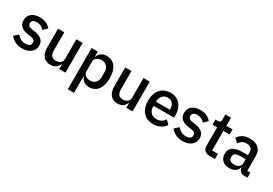

<svg xmlns="http://www.w3.org/2000/svg" viewBox="39 -1682 4126 2903"><g transform="rotate(30 2101.5 -231.0)"><path d="M243 12Q111 12 32 -86L102 -150Q163 -76 249 -76Q344 -76 344 -146Q344 -201 270 -211L222 -217Q51 -238 51 -372Q51 -447 104 -489.5Q157 -532 244 -532Q311 -532 355.5 -511.5Q400 -491 438 -449L371 -385Q321 -444 244 -444Q156 -444 156 -379Q156 -350 175 -334.5Q194 -319 236 -312L284 -306Q449 -281 449 -155Q449 -80 392.5 -34Q336 12 243 12Z M887 0V-86H883Q846 12 737 12Q657 12 612 -40.5Q567 -93 567 -189V-520H676V-203Q676 -82 776 -82Q822 -82 854.5 -105.5Q887 -129 887 -172V-520H996V0Z M1152 200V-520H1261V-434H1266Q1282 -480 1321 -506Q1360 -532 1412 -532Q1510 -532 1564.5 -460Q1619 -388 1619 -260Q1619 -132 1564.5 -60Q1510 12 1412 12Q1360 12 1321.5 -14Q1283 -40 1266 -86H1261V200ZM1379 -82Q1435 -82 1469.5 -118.5Q1504 -155 1504 -215V-305Q1504 -365 1469.5 -401.5Q1435 -438 1379 -438Q1329 -438 1295 -413Q1261 -388 1261 -349V-171Q1261 -132 1295 -107Q1329 -82 1379 -82Z M2059 0V-86H2055Q2018 12 1909 12Q1829 12 1784 -40.5Q1739 -93 1739 -189V-520H1848V-203Q1848 -82 1948 -82Q1994 -82 2026.5 -105.5Q2059 -129 2059 -172V-520H2168V0Z M2528 12Q2417 12 2353 -61.5Q2289 -135 2289 -260Q2289 -385 2353 -458.5Q2417 -532 2528 -532Q2638 -532 2698.5 -459Q2759 -386 2759 -273V-232H2402V-215Q2402 -154 2438 -116Q2474 -78 2539 -78Q2627 -78 2676 -156L2740 -93Q2710 -45 2654.5 -16.5Q2599 12 2528 12ZM2528 -447Q2472 -447 2437 -409Q2402 -371 2402 -311V-304H2644V-314Q2644 -374 2613 -410.5Q2582 -447 2528 -447Z M3045 12Q2913 12 2834 -86L2904 -150Q2965 -76 3051 -76Q3146 -76 3146 -146Q3146 -201 3072 -211L3024 -217Q2853 -238 2853 -372Q2853 -447 2906 -489.5Q2959 -532 3046 -532Q3113 -532 3157.5 -511.5Q3202 -491 3240 -449L3173 -385Q3123 -444 3046 -444Q2958 -444 2958 -379Q2958 -350 2977 -334.5Q2996 -319 3038 -312L3086 -306Q3251 -281 3251 -155Q3251 -80 3194.5 -34Q3138 12 3045 12Z M3606 0H3511Q3455 0 3425.5 -29.5Q3396 -59 3396 -113V-431H3315V-520H3359Q3386 -520 3396.5 -532Q3407 -544 3407 -571V-662H3505V-520H3614V-431H3505V-89H3606Z M4174 0H4113Q4072 0 4048 -23.5Q4024 -47 4019 -87H4014Q3999 -39 3959.5 -13.5Q3920 12 3862 12Q3783 12 3738.5 -30Q3694 -72 3694 -143Q3694 -299 3916 -299H4010V-343Q4010 -443 3903 -443Q3824 -443 3779 -372L3714 -431Q3773 -532 3910 -532Q4010 -532 4064.5 -484.5Q4119 -437 4119 -350V-89H4174ZM3893 -71Q3944 -71 3977 -93.5Q4010 -116 4010 -154V-229H3918Q3805 -229 3805 -159V-141Q3805 -107 3828.5 -89Q3852 -71 3893 -71Z"/></g></svg>

Font: IBM Plex Sans Medm
Style: Regular
Weight: 500
Designer: Mike Abbink, Paul van der Laan, Pieter van Rosmalen
Foundry: Bold Monday
Version: Version 3.005